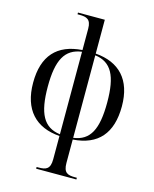

<svg xmlns="http://www.w3.org/2000/svg" viewBox="-143 -854 954 1189"><g transform="rotate(15 334.5 -259.5)"><path d="M206 241H464V230H452C405 230 378 221 378 158V8C538 -3 619 -96 619 -269C619 -440 531 -531 378 -543V-760H206V-749H219C264 -749 293 -740 293 -680V-543C133 -532 50 -442 50 -269C50 -96 139 -3 293 8V158C293 221 265 230 219 230H206ZM293 -532V-3C186 -17 144 -97 144 -269C144 -439 186 -518 293 -532ZM378 -3V-532C484 -518 525 -439 525 -269C525 -96 484 -17 378 -3Z"/></g></svg>

Font: Noto Serif Display SemiCondensed
Style: Regular
Weight: 400
Width: 4
Designer: Monotype Design Team
Foundry: Monotype Imaging Inc.
Version: Version 2.009